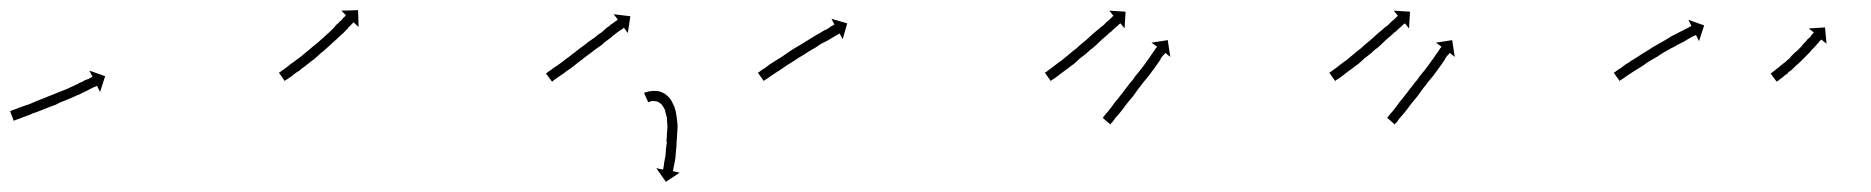

<svg xmlns="http://www.w3.org/2000/svg" viewBox="-24 -230 3684 378"><path d="M-2 -12Q0 -13 3 -14Q7 -15 11 -17Q16 -19 22 -21Q28 -23 34 -25Q41 -28 48 -31Q55 -34 63 -37Q70 -40 78 -43Q86 -46 93 -49Q101 -52 108 -55Q115 -58 121 -61Q128 -64 133 -67Q139 -69 143 -72Q148 -74 151 -75Q154 -77 156 -78Q157 -78 158 -79L152 -91L183 -80L173 -49L167 -61Q166 -61 165 -60Q163 -59 160 -58Q156 -56 152 -54Q147 -51 142 -49Q136 -46 130 -43H129Q123 -40 116 -37Q109 -34 101 -31Q93 -28 86 -24Q78 -21 70 -18Q63 -15 55 -12Q48 -9 41 -7Q35 -4 29 -2Q23 0 18 2Q14 4 10 5Q7 6 5 7Q4 7 3 8L-4 -11Q-3 -12 -2 -12Z M527 -88Q529 -89 531 -91Q535 -93 538 -96Q543 -99 547 -103Q553 -107 558 -111Q558 -111 558 -111Q558 -111 558 -111Q558 -111 558 -111Q558 -111 558 -111Q564 -115 570 -120Q570 -120 570 -120Q570 -120 570 -120Q570 -120 570 -120Q570 -120 570 -120Q576 -125 582 -130Q582 -130 582 -130Q582 -130 582 -130Q582 -130 582 -130Q582 -130 582 -130Q588 -135 594 -140Q594 -140 594 -140Q594 -140 594 -140Q594 -140 594 -140Q594 -140 594 -140Q601 -145 607 -151Q607 -151 607 -151Q607 -151 607 -151Q607 -151 607 -151Q607 -151 607 -151Q613 -156 618 -161Q618 -161 618 -161Q618 -161 618 -161Q618 -161 618 -161Q618 -161 618 -161Q624 -166 629 -171Q629 -171 629 -171Q629 -171 629 -171Q629 -171 629 -171Q629 -171 629 -171Q634 -176 638 -181Q643 -185 646 -189V-188Q650 -192 652 -195Q655 -197 656 -199Q657 -199 657 -200L648 -209L681 -210L682 -177L672 -186Q671 -186 671 -185Q669 -183 667 -181Q664 -178 661 -175V-174Q657 -171 653 -166Q648 -162 643 -157Q643 -157 643 -157Q643 -157 643 -157Q643 -157 643 -157Q643 -157 643 -157Q638 -152 632 -147Q632 -147 632 -147Q632 -147 632 -147Q632 -147 632 -147Q632 -147 632 -147Q626 -141 620 -136Q620 -136 620 -136Q620 -136 620 -136Q620 -136 620 -136Q620 -136 620 -136Q614 -130 607 -125Q607 -125 607 -125Q607 -125 607 -125Q607 -125 607 -125Q607 -125 607 -125Q601 -119 595 -114Q595 -114 595 -114Q595 -114 595 -114Q595 -114 595 -114Q595 -114 595 -114Q588 -109 582 -104Q582 -104 582 -104Q582 -104 582 -104Q582 -104 582 -104Q582 -104 582 -104Q576 -99 570 -95Q570 -95 570 -95Q570 -95 570 -95Q570 -95 570 -95Q570 -95 570 -95Q565 -90 559 -87Q554 -83 550 -80Q546 -77 543 -75Q540 -73 538 -72Q537 -71 537 -70L525 -87Q526 -87 527 -88Z M1053 -87Q1055 -88 1057 -90Q1061 -92 1064 -95Q1069 -98 1073 -101Q1079 -105 1084 -109Q1090 -114 1096 -118Q1102 -123 1109 -128Q1115 -133 1122 -138Q1128 -142 1135 -148Q1141 -152 1148 -157Q1153 -162 1160 -166Q1166 -171 1170 -175Q1175 -178 1179 -182Q1183 -184 1186 -187Q1189 -189 1191 -190Q1191 -191 1192 -192L1184 -202L1217 -198L1212 -165L1204 -176Q1204 -175 1203 -174Q1201 -173 1198 -171Q1195 -169 1191 -166Q1187 -163 1182 -159Q1178 -155 1172 -151Q1165 -146 1160 -141Q1153 -136 1147 -132Q1141 -127 1134 -122Q1127 -117 1121 -112Q1114 -107 1108 -102Q1102 -97 1096 -93Q1090 -89 1085 -85Q1080 -82 1076 -79Q1072 -76 1069 -74Q1066 -72 1064 -70Q1063 -70 1063 -69L1051 -85Q1052 -86 1053 -87ZM1246 -48Q1246 -48 1246 -48Q1246 -48 1246 -48Q1246 -48 1246 -48Q1246 -48 1246 -48Q1249 -49 1253 -50Q1253 -50 1253 -50Q1253 -50 1253 -50Q1253 -50 1253.5 -50Q1254 -50 1254 -50Q1259 -51 1265 -51Q1265 -51 1265 -51Q1266 -51 1266 -51Q1273 -51 1280 -48Q1280 -48 1281 -47Q1282 -47 1282 -47Q1289 -43 1295 -36Q1295 -36 1295 -35Q1296 -35 1296 -35Q1300 -28 1304 -19Q1304 -19 1304 -19Q1304 -19 1304 -19Q1304 -19 1304 -19Q1304 -19 1304 -19Q1307 -10 1308 -1Q1308 -1 1308 -1Q1308 -1 1308 -1Q1308 -1 1308 -1Q1308 -1 1308 -1Q1309 8 1310 17Q1310 17 1310 17Q1310 17 1310 17Q1310 17 1310 17Q1310 17 1310 17Q1310 26 1309 34Q1309 34 1309 34Q1309 34 1309 34Q1309 34 1309 34Q1309 34 1309 34Q1309 42 1308 50Q1308 50 1308 50Q1308 50 1308 50Q1308 50 1308 50.5Q1308 51 1308 51Q1308 58 1307 66Q1307 66 1307 66Q1307 66 1307 66Q1307 66 1307 66Q1307 66 1307 66Q1306 73 1306 79Q1306 79 1306 79Q1306 79 1306 79Q1306 79 1306 79Q1306 79 1306 79Q1305 85 1304 91Q1304 91 1304 91Q1304 91 1304 91Q1304 91 1304 91Q1304 91 1304 91Q1303 96 1302 100Q1302 100 1302 100Q1302 100 1302 100Q1302 100 1302 100Q1302 100 1302 100Q1302 103 1301 105Q1301 107 1301 107L1314 110L1287 128L1268 101L1281 104Q1281 103 1282 102Q1282 99 1283 96Q1283 96 1283 96Q1283 96 1283 96Q1283 96 1283 96Q1283 96 1283 96Q1283 92 1284 88Q1284 88 1284 88Q1284 88 1284 88Q1284 88 1284 88Q1284 88 1284 88Q1285 83 1286 77Q1286 77 1286 77Q1286 77 1286 77Q1286 77 1286 77Q1286 77 1286 77Q1287 70 1287 64Q1287 64 1287 64Q1287 64 1287 64Q1287 64 1287 64Q1287 64 1287 64Q1288 57 1289 49Q1289 49 1289 49Q1289 49 1288 49Q1288 49 1288 49Q1288 49 1288 49Q1289 41 1289 33Q1289 33 1289 33Q1289 33 1289 33Q1289 33 1289 33Q1289 33 1289 33Q1290 25 1290 17Q1290 17 1290 17Q1290 17 1290 17Q1290 17 1290 17Q1290 17 1290 17Q1289 9 1289 2Q1289 2 1289 2Q1289 2 1289 2Q1289 2 1289 2Q1289 2 1289 2Q1287 -6 1285 -13Q1285 -13 1285 -12.5Q1285 -12 1285 -12Q1285 -12 1285.5 -12Q1286 -12 1286 -12Q1283 -18 1279 -24Q1279 -24 1280 -23Q1280 -23 1280 -23Q1276 -27 1271 -30Q1271 -30 1272 -29Q1273 -29 1273 -29Q1268 -31 1264 -31Q1264 -31 1264 -31Q1265 -31 1265 -31Q1261 -31 1258 -31Q1258 -31 1258 -31Q1258 -31 1258 -31Q1258 -31 1258 -31Q1258 -31 1258 -31Q1256 -30 1254 -29Q1254 -29 1254 -29Q1254 -29 1254 -29Q1254 -29 1254 -29Q1254 -29 1254 -29Q1253 -29 1252 -29L1244 -47Q1245 -47 1246 -48Z M1470 -88Q1472 -89 1474 -91Q1478 -94 1482 -96Q1486 -99 1491 -103Q1496 -106 1502 -110Q1508 -114 1515 -118Q1522 -123 1528 -127Q1535 -132 1542 -136Q1549 -140 1557 -145Q1563 -149 1570 -153Q1577 -157 1583 -161Q1589 -164 1595 -168Q1600 -171 1605 -173Q1609 -176 1612 -178Q1615 -179 1617 -181Q1618 -181 1619 -181L1613 -193L1644 -184L1635 -153L1629 -164Q1628 -164 1627 -163Q1625 -162 1622 -160Q1619 -158 1615 -156Q1610 -153 1605 -150Q1599 -147 1593 -144Q1587 -140 1581 -136Q1574 -132 1567 -128Q1560 -123 1553 -119Q1546 -115 1539 -110Q1532 -106 1526 -102Q1519 -97 1513 -93Q1508 -90 1502 -86Q1497 -83 1493 -80Q1489 -77 1486 -75Q1483 -73 1481 -72Q1480 -71 1480 -70L1468 -87Q1469 -87 1470 -88Z M2035 -88Q2037 -89 2039 -91Q2042 -93 2046 -96Q2050 -99 2055 -103Q2055 -103 2055 -103Q2055 -103 2055 -103Q2055 -103 2055 -103Q2055 -103 2055 -103Q2060 -107 2066 -111Q2066 -111 2066 -111Q2066 -111 2066 -111Q2066 -111 2066 -111Q2066 -111 2066 -111Q2071 -115 2077 -120Q2083 -125 2089 -130Q2096 -135 2102 -141Q2108 -146 2114 -151Q2120 -156 2126 -162Q2132 -167 2138 -172Q2142 -176 2148 -180Q2150 -182 2152 -184Q2154 -186 2156 -188Q2160 -191 2163 -194Q2165 -196 2167 -198Q2167 -198 2168 -199L2160 -209L2192 -207L2190 -174L2182 -184Q2181 -183 2180 -183Q2178 -181 2176 -179Q2173 -176 2169 -173Q2167 -171 2165 -169Q2163 -167 2161 -166Q2156 -161 2151 -157Q2145 -152 2140 -147Q2134 -141 2128 -136Q2121 -131 2115 -125Q2109 -120 2102 -115Q2096 -109 2090 -104Q2084 -100 2078 -95Q2078 -95 2078 -95Q2078 -95 2078 -95Q2078 -95 2078 -95Q2078 -95 2078 -95Q2072 -91 2067 -87Q2067 -87 2067 -87Q2067 -87 2067 -87Q2067 -87 2067 -87Q2067 -87 2067 -87Q2062 -83 2058 -80Q2054 -77 2051 -75Q2048 -73 2046 -72Q2045 -71 2045 -70L2033 -87Q2034 -87 2035 -88ZM2148 1Q2149 -1 2151 -3Q2154 -7 2157 -10Q2160 -14 2164 -19Q2168 -24 2172 -30Q2177 -35 2181 -41Q2186 -47 2191 -54Q2196 -60 2201 -67Q2207 -73 2211 -80Q2216 -86 2221 -92Q2226 -99 2230 -104Q2234 -110 2238 -115Q2238 -115 2238 -115Q2238 -115 2238 -115Q2238 -115 2238 -115Q2238 -115 2238 -115Q2241 -120 2244 -124Q2247 -128 2249 -131Q2251 -134 2252 -136H2253Q2253 -137 2254 -138L2243 -146L2275 -151L2280 -118L2270 -126Q2269 -125 2269 -124Q2267 -122 2265 -120Q2263 -117 2260 -113H2261Q2257 -108 2254 -103Q2254 -103 2254 -103Q2254 -103 2254 -103Q2254 -103 2254 -103Q2254 -103 2254 -103Q2250 -98 2246 -92Q2242 -87 2237 -80Q2232 -74 2227 -68Q2222 -61 2217 -55Q2212 -48 2207 -41Q2202 -35 2197 -29Q2192 -23 2188 -17Q2184 -12 2180 -7Q2176 -2 2172 2Q2169 6 2167 9Q2165 12 2163 13Q2163 14 2162 15L2147 2Q2147 2 2148 1Z M2595 -88Q2597 -89 2599 -91Q2602 -93 2606 -96Q2610 -99 2615 -103Q2615 -103 2615 -103Q2615 -103 2615 -103Q2615 -103 2615 -103Q2615 -103 2615 -103Q2620 -107 2626 -111Q2626 -111 2626 -111Q2626 -111 2626 -111Q2626 -111 2626 -111Q2626 -111 2626 -111Q2631 -115 2637 -120Q2643 -125 2649 -130Q2656 -135 2662 -141Q2668 -146 2674 -151Q2680 -156 2686 -162Q2692 -167 2698 -172Q2702 -176 2708 -180Q2710 -182 2712 -184Q2714 -186 2716 -188Q2720 -191 2723 -194Q2725 -196 2727 -198Q2727 -198 2728 -199L2720 -209L2752 -207L2750 -174L2742 -184Q2741 -183 2740 -183Q2738 -181 2736 -179Q2733 -176 2729 -173Q2727 -171 2725 -169Q2723 -167 2721 -166Q2716 -161 2711 -157Q2705 -152 2700 -147Q2694 -141 2688 -136Q2681 -131 2675 -125Q2669 -120 2662 -115Q2656 -109 2650 -104Q2644 -100 2638 -95Q2638 -95 2638 -95Q2638 -95 2638 -95Q2638 -95 2638 -95Q2638 -95 2638 -95Q2632 -91 2627 -87Q2627 -87 2627 -87Q2627 -87 2627 -87Q2627 -87 2627 -87Q2627 -87 2627 -87Q2622 -83 2618 -80Q2614 -77 2611 -75Q2608 -73 2606 -72Q2605 -71 2605 -70L2593 -87Q2594 -87 2595 -88ZM2708 1Q2709 -1 2711 -3Q2714 -7 2717 -10Q2720 -14 2724 -19Q2728 -24 2732 -30Q2737 -35 2741 -41Q2746 -47 2751 -54Q2756 -60 2761 -67Q2767 -73 2771 -80Q2776 -86 2781 -92Q2786 -99 2790 -104Q2794 -110 2798 -115Q2798 -115 2798 -115Q2798 -115 2798 -115Q2798 -115 2798 -115Q2798 -115 2798 -115Q2801 -120 2804 -124Q2807 -128 2809 -131Q2811 -134 2812 -136H2813Q2813 -137 2814 -138L2803 -146L2835 -151L2840 -118L2830 -126Q2829 -125 2829 -124Q2827 -122 2825 -120Q2823 -117 2820 -113H2821Q2817 -108 2814 -103Q2814 -103 2814 -103Q2814 -103 2814 -103Q2814 -103 2814 -103Q2814 -103 2814 -103Q2810 -98 2806 -92Q2802 -87 2797 -80Q2792 -74 2787 -68Q2782 -61 2777 -55Q2772 -48 2767 -41Q2762 -35 2757 -29Q2752 -23 2748 -17Q2744 -12 2740 -7Q2736 -2 2732 2Q2729 6 2727 9Q2725 12 2723 13Q2723 14 2722 15L2707 2Q2707 2 2708 1Z M3155 -88Q3157 -89 3159 -91Q3163 -94 3167 -96Q3171 -99 3176 -103Q3182 -106 3187 -110Q3194 -114 3200 -118Q3207 -123 3214 -127Q3221 -131 3228 -136Q3235 -140 3242 -144Q3249 -148 3256 -152Q3263 -156 3269 -160Q3276 -163 3281 -166Q3287 -169 3291 -171Q3296 -174 3299 -175Q3302 -177 3304 -178Q3305 -178 3306 -179L3300 -191L3331 -180L3321 -149L3315 -161Q3314 -161 3313 -160Q3311 -159 3308 -158Q3305 -156 3301 -154Q3296 -151 3291 -148Q3285 -145 3279 -142Q3273 -138 3266 -135Q3259 -131 3252 -127Q3245 -123 3238 -118Q3231 -114 3224 -110Q3217 -106 3211 -101Q3204 -97 3198 -93Q3193 -90 3187 -86Q3182 -83 3178 -80Q3174 -77 3171 -75Q3168 -73 3166 -72Q3165 -71 3165 -70L3153 -87Q3154 -87 3155 -88Z M3463 -86Q3464 -87 3466 -88Q3468 -90 3471 -92Q3471 -92 3471 -92Q3471 -92 3471 -92Q3471 -92 3471 -92Q3471 -92 3471 -92Q3473 -94 3476 -96Q3476 -96 3476 -96Q3476 -96 3476 -96Q3476 -96 3476 -96Q3476 -96 3476 -96Q3480 -99 3483 -102Q3483 -102 3483 -102Q3483 -102 3483 -102Q3483 -102 3483 -102Q3483 -102 3483 -102Q3487 -105 3491 -108Q3491 -108 3491 -108Q3491 -108 3491 -108Q3491 -108 3491 -108Q3491 -108 3491 -108Q3495 -112 3499 -115Q3499 -115 3499 -115Q3499 -115 3499 -115Q3499 -115 3499 -115Q3499 -115 3499 -115Q3502 -119 3506 -123Q3506 -123 3506 -123Q3506 -123 3506 -123Q3506 -123 3506 -123Q3506 -123 3506 -123Q3510 -127 3514 -130Q3514 -130 3514 -130Q3514 -130 3514 -130Q3514 -130 3514 -130Q3514 -130 3514 -130Q3518 -134 3522 -138Q3522 -138 3522 -138Q3522 -138 3522 -138Q3522 -138 3522 -138Q3522 -138 3522 -138Q3525 -142 3528 -145Q3532 -149 3534 -152Q3537 -155 3540 -157Q3542 -160 3543 -162Q3545 -163 3546 -165Q3546 -165 3547 -166L3537 -174L3569 -176L3572 -144L3562 -152Q3561 -152 3561 -151Q3560 -150 3558 -149Q3557 -146 3554 -144Q3552 -141 3549 -138Q3546 -135 3543 -132Q3540 -128 3536 -124Q3536 -124 3536 -124Q3536 -124 3536 -124Q3536 -124 3536 -124Q3536 -124 3536 -124Q3532 -120 3528 -116Q3528 -116 3528 -116Q3528 -116 3528 -116Q3528 -116 3528 -116Q3528 -116 3528 -116Q3524 -112 3520 -108Q3520 -108 3520 -108Q3520 -108 3520 -108Q3520 -108 3520 -108Q3520 -108 3520 -108Q3516 -104 3512 -101Q3512 -101 3512 -101Q3512 -101 3512 -101Q3512 -101 3512 -101Q3512 -101 3512 -101Q3508 -97 3504 -93Q3504 -93 3504 -93Q3504 -93 3504 -93Q3504 -93 3504 -93Q3504 -93 3504 -93Q3500 -90 3496 -87Q3496 -87 3496 -87Q3496 -87 3496 -86Q3496 -86 3496 -86Q3496 -86 3496 -86Q3492 -83 3489 -81Q3489 -81 3489 -81Q3489 -81 3489 -81Q3489 -81 3489 -81Q3489 -81 3489 -81Q3486 -78 3483 -76Q3483 -76 3483 -76Q3483 -76 3483 -76Q3483 -76 3483 -76Q3483 -76 3483 -76Q3480 -74 3478 -72Q3476 -71 3475 -70Q3474 -70 3474 -69L3462 -85Q3463 -86 3463 -86Z"/></svg>

Font: FRB American Cursive Just Arrows Light
Style: Italic
Weight: 300
Italic angle: -25°
Version: Version 2.0;Modular Font Editor K font №1